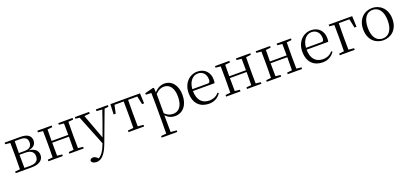

<svg xmlns="http://www.w3.org/2000/svg" viewBox="34 -1639 6433 3024"><g transform="rotate(-20 3250.5 -127.5)"><path d="M127 0H313C457 0 510 -66 510 -135C510 -207 467 -256 362 -268C457 -286 485 -335 485 -388C485 -463 433 -512 311 -512H45V-485L128 -476L130 -285V-227L128 -35L45 -27V0ZM202 -480H293C381 -480 416 -446 416 -384C416 -314 376 -281 290 -281H200ZM200 -252H292C399 -252 438 -207 438 -139C438 -70 394 -31 299 -31H202L200 -227Z M944 -485 1027 -476C1028 -422 1029 -343 1029 -284H749L751 -476L834 -485V-512H593V-485L676 -476L678 -285V-227L676 -35L593 -27V0H834V-27L751 -36C750 -91 749 -176 749 -254H1029C1029 -176 1028 -91 1027 -35L944 -27V0H1184V-27L1101 -36L1099 -227V-285L1101 -476L1184 -485V-512H944Z M1574 -484 1669 -476 1598 -271 1522 -62 1369 -475 1461 -484V-512H1222V-484L1290 -477L1490 24L1476 60C1446 141 1403 200 1353 228L1342 217C1320 196 1297 183 1273 183C1247 183 1223 195 1219 220C1223 253 1264 271 1306 271C1386 271 1453 204 1512 47L1708 -477L1775 -484V-512H1574Z M2028 0H2197V-27L2103 -36L2101 -227V-285L2103 -480H2257L2287 -342H2321L2314 -512H1818L1810 -342H1845L1875 -480H2029L2031 -285V-227L2029 -36L1935 -27V0Z M2715 14C2844 14 2935 -91 2935 -261C2935 -422 2849 -526 2727 -526C2668 -526 2605 -501 2555 -441L2550 -515L2537 -523L2393 -486V-461L2484 -456C2486 -406 2487 -351 2487 -282V30L2485 225L2396 233V260H2658V233L2559 225L2557 30V-58C2605 -3 2661 14 2715 14ZM2558 -413C2611 -467 2656 -483 2702 -483C2794 -483 2859 -409 2859 -259C2859 -94 2786 -30 2698 -30C2646 -30 2604 -44 2558 -90Z M3285 14C3373 14 3438 -26 3482 -91L3467 -105C3425 -57 3373 -32 3303 -32C3191 -32 3112 -102 3110 -261H3473C3477 -277 3479 -297 3479 -321C3479 -438 3403 -526 3277 -526C3146 -526 3035 -420 3035 -254C3035 -74 3140 14 3285 14ZM3111 -292C3119 -418 3189 -495 3275 -495C3361 -495 3410 -431 3410 -346C3410 -309 3401 -292 3368 -292Z M3922 -485 4005 -476C4006 -422 4007 -343 4007 -284H3727L3729 -476L3812 -485V-512H3571V-485L3654 -476L3656 -285V-227L3654 -35L3571 -27V0H3812V-27L3729 -36C3728 -91 3727 -176 3727 -254H4007C4007 -176 4006 -91 4005 -35L3922 -27V0H4162V-27L4079 -36L4077 -227V-285L4079 -476L4162 -485V-512H3922Z M4604 -485 4687 -476C4688 -422 4689 -343 4689 -284H4409L4411 -476L4494 -485V-512H4253V-485L4336 -476L4338 -285V-227L4336 -35L4253 -27V0H4494V-27L4411 -36C4410 -91 4409 -176 4409 -254H4689C4689 -176 4688 -91 4687 -35L4604 -27V0H4844V-27L4761 -36L4759 -227V-285L4761 -476L4844 -485V-512H4604Z M5190 14C5278 14 5343 -26 5387 -91L5372 -105C5330 -57 5278 -32 5208 -32C5096 -32 5017 -102 5015 -261H5378C5382 -277 5384 -297 5384 -321C5384 -438 5308 -526 5182 -526C5051 -526 4940 -420 4940 -254C4940 -74 5045 14 5190 14ZM5016 -292C5024 -418 5094 -495 5180 -495C5266 -495 5315 -431 5315 -346C5315 -309 5306 -292 5273 -292Z M5476 -485 5559 -476 5561 -277V-227L5559 -36L5476 -27V0H5726V-27L5634 -36L5632 -227V-277L5634 -480H5812L5843 -331H5877L5870 -512H5476Z M6205 14C6332 14 6451 -74 6451 -255C6451 -435 6330 -526 6205 -526C6081 -526 5961 -435 5961 -255C5961 -75 6079 14 6205 14ZM6205 -16C6102 -16 6038 -101 6038 -254C6038 -407 6102 -495 6205 -495C6308 -495 6373 -407 6373 -254C6373 -101 6308 -16 6205 -16Z"/></g></svg>

Font: Noto Serif TC Light
Style: Regular
Weight: 300
Designer: Ryoko NISHIZUKA 西塚涼子 (kana & ideographs); Frank Grießhammer (Latin, Greek & Cyrillic); Wenlong ZHANG 张文龙 (bopomofo); San
Foundry: Adobe
Version: Version 2.001;hotconv 1.1.0;makeotfexe 2.6.0